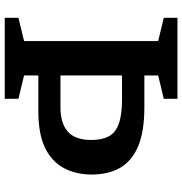

<svg xmlns="http://www.w3.org/2000/svg" viewBox="-0 -746 747 786"><g transform="rotate(90 373.0 -353.5)"><path d="M385 -56V0H53.5V-56L148.5 -79V-628L53.5 -651V-707H385V-651L289.5 -628V-571.5H419.5Q520.5 -571.5 581 -545.2Q641.5 -519 668.2 -470.8Q695 -422.5 695 -356.5Q695 -292.5 669.2 -243Q643.5 -193.5 586.8 -165.5Q530 -137.5 436.5 -137.5H289.5V-79ZM553.5 -355Q553.5 -397 539.2 -424.8Q525 -452.5 488.8 -466.2Q452.5 -480 387.5 -480H289.5V-228H420.5Q484.5 -228 519 -257.8Q553.5 -287.5 553.5 -355Z"/></g></svg>

Font: Newsreader 6pt Medium
Style: Regular
Weight: 500
Designer: Hugues Gentile
Foundry: Production Type
Version: Version 1.003; ttfautohint (v1.8.3)